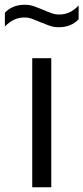

<svg xmlns="http://www.w3.org/2000/svg" viewBox="-60 -787 350 807"><path d="M75.5 0V-542.5H155.5V0ZM187 -672.5Q165 -672.5 145.5 -679.8Q126 -687 108 -694.5Q91 -702 75.2 -707.8Q59.5 -713.5 43 -713.5Q19 -713.5 -0.8 -704.2Q-20.5 -695 -39.5 -675.5V-733.5Q-8 -767 44 -767Q66 -767 85.5 -759.8Q105 -752.5 123 -745Q140 -737.5 156 -731.8Q172 -726 188 -726Q212.5 -726 232.2 -735.2Q252 -744.5 270.5 -764V-706Q239 -672.5 187 -672.5Z"/></svg>

Font: Encode Sans Condensed Thin
Style: Regular
Weight: 400
Version: Version 3.002